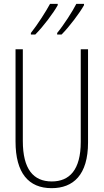

<svg xmlns="http://www.w3.org/2000/svg" viewBox="-20 -971 540 1001"><path d="M278 -799V-791H301C341 -831 396 -904 418 -944V-951H378C359 -913 312 -840 278 -799ZM141 -799V-791H164C206 -833 259 -904 281 -944V-951H241C220 -912 176 -843 141 -799ZM249 10C362 10 439 -59 439 -228V-714H401V-231C401 -85 342 -25 250 -25C154 -25 99 -89 99 -236V-714H61V-233C61 -69 129 10 249 10Z"/></svg>

Font: Noto Sans Mono ExtraCondensed ExtraLight
Style: Regular
Weight: 200
Width: 2
Designer: Monotype Design Team
Foundry: Monotype Imaging Inc.
Version: Version 2.014